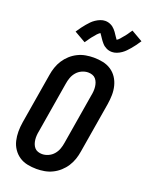

<svg xmlns="http://www.w3.org/2000/svg" viewBox="-178 -1064 894 1160"><g transform="rotate(20 269.5 -484.0)"><path d="M206 8Q176 8 147 2Q118 -4 95 -19.5Q72 -35 56 -58.5Q40 -82 33.5 -110Q27 -138 27 -167.5Q27 -197 32 -228L86 -552Q90 -578 98.5 -603Q107 -628 121.5 -650.5Q136 -673 156.5 -691.5Q177 -710 201.5 -722Q226 -734 252 -738.5Q278 -743 303 -743Q333 -743 362 -737Q391 -731 414.5 -715.5Q438 -700 453.5 -676.5Q469 -653 476 -625Q483 -597 482.5 -567.5Q482 -538 477 -507L423 -183Q419 -157 410.5 -132Q402 -107 387.5 -84.5Q373 -62 352.5 -43.5Q332 -25 307.5 -13Q283 -1 257 3.5Q231 8 206 8ZM207 -88Q227 -88 247 -97Q267 -106 281 -122.5Q295 -139 302 -158.5Q309 -178 312 -198L366 -523Q369 -537 370 -551.5Q371 -566 369.5 -579.5Q368 -593 363.5 -605.5Q359 -618 350.5 -628Q342 -638 329 -642.5Q316 -647 302 -647Q282 -647 262 -638Q242 -629 228 -612.5Q214 -596 207 -576.5Q200 -557 197 -537L143 -212Q140 -198 139 -183.5Q138 -169 139.5 -155.5Q141 -142 145.5 -129.5Q150 -117 158.5 -107Q167 -97 180 -92.5Q193 -88 207 -88ZM218 -811 145 -853Q157 -871 167.5 -885.5Q178 -900 188.5 -912Q199 -924 208.5 -934Q218 -944 232 -953.5Q246 -963 261.5 -969Q277 -975 292 -975Q302 -975 310.5 -973Q319 -971 327.5 -967Q336 -963 342.5 -958Q349 -953 355.5 -946Q362 -939 367 -932Q372 -925 376 -918.5Q380 -912 385.5 -904.5Q391 -897 395 -891Q399 -893 404.5 -898Q410 -903 413 -906.5Q416 -910 419.5 -914.5Q423 -919 427.5 -924Q432 -929 436.5 -934.5Q441 -940 445.5 -946.5Q450 -953 455 -960.5Q460 -968 466 -976L539 -934Q527 -916 516.5 -901.5Q506 -887 495.5 -875Q485 -863 475.5 -853Q466 -843 452.5 -833.5Q439 -824 423.5 -818Q408 -812 393 -812Q383 -812 374 -814Q365 -816 357 -820Q349 -824 342 -829Q335 -834 329 -841Q323 -848 317.5 -855Q312 -862 308 -868.5Q304 -875 298 -883.5Q292 -892 289 -896Q285 -893 279.5 -888.5Q274 -884 271 -880.5Q268 -877 264.5 -872.5Q261 -868 256.5 -863Q252 -858 247.5 -852.5Q243 -847 238.5 -840.5Q234 -834 229 -826.5Q224 -819 218 -811Z"/></g></svg>

Font: Iosevka Curly
Style: Bold Italic
Weight: 700
Italic angle: -9°
Monospace: yes
Designer: Belleve Invis
Foundry: Belleve Invis
Version: Version 22.1.2; ttfautohint (v1.8.4)